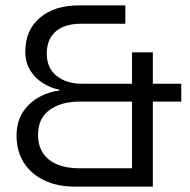

<svg xmlns="http://www.w3.org/2000/svg" viewBox="-20 -695 707 715"><path d="M260 0Q194.2 0 145 -23.3Q95.8 -46.7 68.8 -89.2Q41.7 -131.7 41.7 -189.2Q41.7 -244.2 67.1 -280.4Q92.5 -316.7 129.2 -335.4Q165.8 -354.2 200.8 -357.5V-360.8Q168.3 -367.5 139.2 -385.8Q110 -404.2 92.1 -433.8Q74.2 -463.3 74.2 -502.5Q74.2 -582.5 128.3 -628.8Q182.5 -675 275 -675H446.7V-606.7H283.3Q220.8 -606.7 187.5 -577.9Q154.2 -549.2 154.2 -495Q154.2 -441.7 190.8 -412.5Q227.5 -383.3 283.3 -383.3H471.7V-500H549.2V-383.3H655V-316.7H549.2V0ZM277.5 -68.3H471.7V-316.7H276.7Q208.3 -316.7 165 -285.8Q121.7 -255 121.7 -193.3Q121.7 -132.5 162.5 -100.4Q203.3 -68.3 277.5 -68.3Z"/></svg>

Font: Funnel Display Light
Style: Regular
Weight: 300
Designer: NORD ID, Kristian Moeller
Foundry: Dicotype
Version: Version 1.000